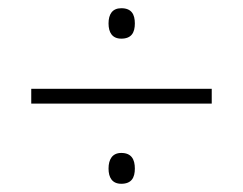

<svg xmlns="http://www.w3.org/2000/svg" viewBox="-20 -556 591 467"><path d="M275 -462C300 -462 308 -477 308 -499C308 -521 300 -536 275 -536C253 -536 244 -521 244 -499C244 -477 253 -462 275 -462ZM56 -340V-304H495V-340ZM275 -109C300 -109 308 -124 308 -146C308 -168 300 -184 275 -184C253 -184 244 -168 244 -146C244 -124 253 -109 275 -109Z"/></svg>

Font: Noto Sans Gurmukhi ExtraLight
Style: Regular
Weight: 200
Designer: Jelle Bosma - Monotype Design Team
Foundry: Monotype Imaging Inc.
Version: Version 2.004